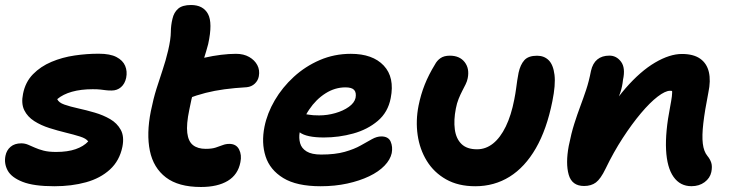

<svg xmlns="http://www.w3.org/2000/svg" viewBox="-23 -734 2925 767"><path d="M194.2 10Q111.8 10 67.2 -7.6Q22.6 -25.2 7.6 -53Q-7.4 -80.8 -1.2 -111.6Q3.2 -134 19.4 -147.7Q35.6 -161.4 62 -161.4Q76 -161.4 88.8 -156.1Q101.6 -150.8 116.2 -144.2Q130.8 -137.6 150.9 -132.3Q171 -127 200.8 -127Q247.2 -127 279.1 -138.1Q311 -149.2 329.4 -169Q321.4 -180.8 296.6 -188.6Q271.8 -196.4 239.6 -204.2Q207.4 -212 174 -222.6Q140.6 -233.2 113.8 -250.3Q87 -267.4 74 -293.7Q61 -320 69 -359.2Q78.2 -406.2 108.7 -437.4Q139.2 -468.6 182.6 -486.9Q226 -505.2 275.5 -512.4Q325 -519.6 372 -519.4Q416.8 -519.4 442.3 -506.1Q467.8 -492.8 477 -470.9Q486.2 -449 481 -423Q475.8 -399.2 460.4 -385.8Q445 -372.4 422.8 -372.4Q408.6 -372.4 398.8 -373.7Q389 -375 377.9 -376.3Q366.8 -377.6 347.4 -377.6Q300.2 -377.6 264.4 -367.5Q228.6 -357.4 205.6 -338Q211.4 -324.2 234.2 -316.2Q257 -308.2 289.3 -301.1Q321.6 -294 355.5 -284.1Q389.4 -274.2 417.1 -258.1Q444.8 -242 459.4 -215.4Q474 -188.8 466 -147.8Q454.6 -92 416.3 -56.9Q378 -21.8 320.7 -5.9Q263.4 10 194.2 10Z M779.8 13Q690 13 639.9 -25.2Q589.8 -63.4 575.7 -131.5Q561.6 -199.6 579.6 -290Q589.8 -340.2 602 -379.1Q614.2 -418 626.6 -454.7Q639 -491.4 648.8 -532.8Q659.2 -577.8 659.4 -605.5Q659.6 -633.2 666 -659Q671.6 -684.4 688.6 -699.2Q705.6 -714 740 -714Q788.4 -714 807.8 -678.4Q827.2 -642.8 808.6 -557.8Q801 -529 791.7 -500.2Q782.4 -471.4 771.8 -440.5Q761.2 -409.6 751.3 -374.1Q741.4 -338.6 733.2 -295.6Q721 -237.4 725.1 -203.2Q729.2 -169 748.1 -154.2Q767 -139.4 798.8 -139.4Q823 -139.4 838.4 -144.4Q853.8 -149.4 866.5 -154.3Q879.2 -159.2 893 -159.2Q920.8 -159.2 932.1 -137Q943.4 -114.8 937.4 -86.2Q927.8 -36.2 887 -11.6Q846.2 13 779.8 13ZM723.6 -339Q679 -321.8 660.1 -340.4Q641.2 -359 648.2 -393.8Q653.8 -423 669.2 -446.5Q684.6 -470 733 -486.4Q762 -496.2 794.5 -503.6Q827 -511 859.5 -515Q892 -519 919.8 -519Q950.4 -519 972.4 -506.4Q994.4 -493.8 1004.9 -473.9Q1015.4 -454 1011 -429.6Q1008 -412.4 995 -400Q982 -387.6 962.8 -385.6Q912.8 -382.6 873.5 -377.3Q834.2 -372 798.6 -363Q763 -354 723.6 -339Z M1258 10Q1162.2 10 1108.7 -22.7Q1055.2 -55.4 1037.9 -109.4Q1020.6 -163.4 1033.6 -228Q1044.4 -281.6 1074.6 -333.3Q1104.8 -385 1150.8 -427.1Q1196.8 -469.2 1254.6 -494.1Q1312.4 -519 1378.4 -519Q1465.8 -519 1510 -472Q1554.2 -425 1537.8 -342Q1527 -285.6 1486.1 -251Q1445.2 -216.4 1388.1 -200.6Q1331 -184.8 1271 -184.8Q1201.6 -184.8 1174.2 -205.3Q1146.8 -225.8 1151.4 -250.2Q1154.2 -264.4 1162.4 -271.5Q1170.6 -278.6 1186.2 -278.6Q1196.4 -278.6 1211.2 -275.8Q1226 -273 1251.8 -273Q1284.4 -273 1316.3 -282.1Q1348.2 -291.2 1370.5 -307.1Q1392.8 -323 1397.4 -343Q1401.2 -364 1391.9 -374.5Q1382.6 -385 1357 -385Q1315 -385 1277.2 -361Q1239.4 -337 1212 -296.2Q1184.6 -255.4 1174.2 -205.8Q1170.2 -182.6 1175.9 -162Q1181.6 -141.4 1201.9 -129Q1222.2 -116.6 1260 -116.6Q1315.8 -116.6 1354 -127.4Q1392.2 -138.2 1417.8 -152.8Q1443.4 -167.4 1463 -178.2Q1482.6 -189 1500.2 -189Q1528.6 -189 1537.6 -168.2Q1546.6 -147.4 1541.8 -122.2Q1536.2 -96.2 1513 -72.1Q1489.8 -48 1451.7 -29.8Q1413.6 -11.6 1364.3 -0.8Q1315 10 1258 10Z M1875.6 10Q1807.6 10 1759 -17.5Q1710.4 -45 1682 -91.3Q1653.6 -137.6 1645.4 -194.7Q1637.2 -251.8 1649 -311.8Q1658 -356.4 1673.7 -395.9Q1689.4 -435.4 1714.4 -476.2Q1722.6 -492 1736.8 -501.8Q1751 -511.6 1774 -511.6Q1813.2 -511.6 1833.2 -485.9Q1853.2 -460.2 1845.4 -421.6Q1843.2 -409.6 1837.1 -397.3Q1831 -385 1823.6 -370.8Q1816.2 -356.6 1809.1 -339.1Q1802 -321.6 1798 -300.2Q1789 -254.4 1793.9 -217.2Q1798.8 -180 1820.5 -158.8Q1842.2 -137.6 1882.6 -137.6Q1917.8 -137.6 1946.8 -160.8Q1975.8 -184 1997.5 -228.6Q2019.2 -273.2 2031.4 -336.4Q2036.4 -362 2038.7 -379.8Q2041 -397.6 2043.2 -412.4Q2045.4 -427.2 2048.6 -443.4Q2055.6 -475.6 2071.6 -493.5Q2087.6 -511.4 2122.4 -511.4Q2151 -511.4 2169.1 -493.2Q2187.2 -475 2192.1 -435.2Q2197 -395.4 2183.6 -329.6Q2161.2 -217.2 2117.6 -141.7Q2074 -66.2 2012.8 -28.1Q1951.6 10 1875.6 10Z M2739.2 9.8Q2694 9.8 2667.7 -27.4Q2641.4 -64.6 2637.8 -135.5Q2634.2 -206.4 2654.2 -308.2Q2658.8 -332.2 2660.9 -348.5Q2663 -364.8 2661.6 -376.1Q2660.2 -387.4 2654.6 -395.6Q2649 -403.8 2639 -411Q2663.6 -410.6 2680.3 -402.5Q2697 -394.4 2703.1 -377.5Q2709.2 -360.6 2701.2 -332.8Q2688.6 -355.2 2678.2 -363.3Q2667.8 -371.4 2653.8 -371.4Q2634.6 -371.4 2604 -347.9Q2573.4 -324.4 2537.5 -281.8Q2501.6 -239.2 2464.8 -182.7Q2428 -126.2 2396.2 -60.2Q2376.4 -19.2 2357.6 -5.1Q2338.8 9 2310.2 9Q2261.8 9 2248.9 -36Q2236 -81 2249 -151Q2259.2 -202 2271.2 -239.7Q2283.2 -277.4 2295.3 -309.7Q2307.4 -342 2318.5 -375.2Q2329.6 -408.4 2337.8 -450.6Q2344.6 -481.2 2363.2 -496.5Q2381.8 -511.8 2411.6 -511.8Q2439.8 -511.8 2458 -487.3Q2476.2 -462.8 2465.8 -415.4Q2462.8 -387 2455.2 -364.7Q2447.6 -342.4 2437 -317.3Q2426.4 -292.2 2414.1 -256.1Q2401.8 -220 2388.6 -165L2361 -208.4Q2415.6 -312 2475.4 -380.8Q2535.2 -449.6 2593.8 -484Q2652.4 -518.4 2701.2 -518.4Q2747.4 -518.4 2774.1 -499.5Q2800.8 -480.6 2808.8 -446.1Q2816.8 -411.6 2806.8 -364.4Q2792.4 -291.6 2786.6 -241.5Q2780.8 -191.4 2784.6 -160.2Q2788.4 -129 2802.6 -111.6Q2813.8 -98.2 2818.4 -83.6Q2823 -69 2818.6 -46.8Q2813.4 -22.4 2791.7 -6.3Q2770 9.8 2739.2 9.8Z"/></svg>

Font: Shantell Sans Light
Style: Italic
Weight: 300
Italic angle: -11°
Designer: Stephen Nixon, Anya Danilova, Shantell Martin
Foundry: Arrow Type
Version: Version 1.008;[ac192a2d6]